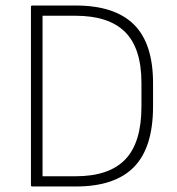

<svg xmlns="http://www.w3.org/2000/svg" viewBox="-20 -675 640 695"><path d="M97 0Q92 0 92 -5V-650Q92 -655 97 -655H254Q395 -655 464.5 -586.5Q534 -518 534 -374V-290Q534 -141 465 -70.5Q396 0 255 0ZM134 -37H254Q375 -37 433.5 -98Q492 -159 492 -289V-375Q492 -500 433 -559Q374 -618 253 -618H134Z"/></svg>

Font: Sofia Sans Semi Condensed ExtraLight
Style: Regular
Weight: 250
Version: Version 4.100